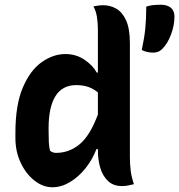

<svg xmlns="http://www.w3.org/2000/svg" viewBox="-20 -778 756 810"><path d="M627 -556Q600 -556 578 -567Q589 -618 593 -658Q597 -698 597 -750Q608 -754 622.5 -756Q637 -758 659 -758Q685 -758 700.5 -745.5Q716 -733 716 -708Q716 -671 701.5 -632.5Q687 -594 665 -572Q656 -563 646.5 -559.5Q637 -556 627 -556ZM45 -196V-217Q45 -335 76 -408Q107 -481 155.5 -515.5Q204 -550 256 -550Q301 -550 336.5 -526Q372 -502 388 -472H393V-653Q393 -680 389 -706Q385 -732 374 -751Q385 -753 395 -754.5Q405 -756 415 -756Q445 -756 470.5 -741.5Q496 -727 512 -692Q528 -657 528 -595V-115Q528 -84 531.5 -57Q535 -30 545 -1Q532 2 520.5 4.5Q509 7 495 7Q458 7 435.5 -14.5Q413 -36 403 -70Q393 -104 393 -142V-149H387Q370 -105 341 -68.5Q312 -32 275.5 -10Q239 12 201 12Q161 12 125 -16.5Q89 -45 67 -92Q45 -139 45 -196ZM191 -142Q203 -133 216 -133Q272 -133 316 -169.5Q360 -206 393 -295V-388Q357 -419 302 -419Q243 -419 214 -372.5Q185 -326 185 -237V-226Q185 -197 186 -178Q187 -159 191 -142Z"/></svg>

Font: Recursive Sn Csl St
Style: Bold
Weight: 700
Version: Version 1.079;hotconv 1.0.112;makeotfexe 2.5.65598; ttfautoh